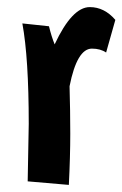

<svg xmlns="http://www.w3.org/2000/svg" viewBox="-20 -498 345 541"><path d="M239 -361Q197 -361 176 -255Q178 -185 178 -121Q178 -57 174 23L58 13Q61 -134 61 -149Q61 -334 43 -432L118 -424Q125 -395 134 -373Q183 -478 233 -478Q274 -478 305 -442L279 -350Q263 -361 239 -361Z"/></svg>

Font: Boogaloo
Style: Regular
Weight: 400
Designer: John Vargas Beltran
Foundry: John Vargas Beltran
Version: Version 1.002